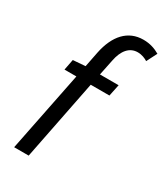

<svg xmlns="http://www.w3.org/2000/svg" viewBox="-182 -802 761 881"><g transform="rotate(30 199.0 -362.0)"><path d="M76 -481 65 -424H128L43 0H120L204 -424H303L316 -486H217L234 -569C245 -626 273 -661 317 -661C339 -661 357 -653 370 -645L398 -700C374 -714 346 -724 311 -724C229 -724 177 -665 157 -567L141 -486Z"/></g></svg>

Font: Cambridge Sans Italic
Style: Regular
Weight: 400
Italic angle: -11°
Version: Version 2.000;PS 002.000;hotconv 1.0.88;makeotf.lib2.5.64775